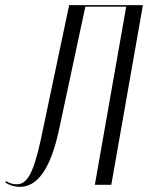

<svg xmlns="http://www.w3.org/2000/svg" viewBox="-77 -719 576 747"><path d="M-57 -9C-40 2 -20 8 0 8C64 8 118 -52 153 -216L255 -693H414L292 0H356L479 -699H192L82 -177C52 -38 26 -2 -12 -2C-26 -2 -40 -6 -53 -14Z"/></svg>

Font: Moniqa Ita Display
Style: Italic
Weight: 400
Italic angle: -10°
Designer: Rajesh Rajput
Foundry: Rajesh Rajput
Version: Version 1.000